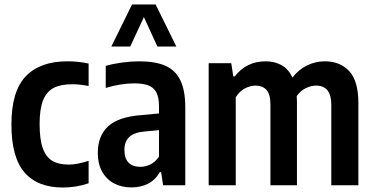

<svg xmlns="http://www.w3.org/2000/svg" viewBox="-20 -828 1672 858"><path d="M31 -272Q31 -420 95 -487Q159 -554 281 -554Q331.5 -554 376 -544V-443.5Q338 -451.5 303 -451.5Q251 -451.5 219.5 -435Q188 -418.5 172.5 -379.8Q157 -341 157 -274.5Q157 -205.5 171.2 -165.8Q185.5 -126 213.8 -109.2Q242 -92.5 286.5 -92.5Q325 -92.5 376 -109.5V-9Q320.5 10 261 10Q147.5 10 89.2 -57.8Q31 -125.5 31 -272Z M808 -347.5V0H709L700 -58.5H694Q674 -23.5 641.5 -7Q609 9.5 567 9.5Q522.5 9.5 488.5 -9Q454.5 -27.5 435.8 -62.2Q417 -97 417 -144Q417 -221.5 463.5 -263.8Q510 -306 610.5 -313.5L690.5 -321V-353Q690.5 -392 679.2 -414.2Q668 -436.5 644 -446Q620 -455.5 580 -455.5Q551 -455.5 517.5 -450.2Q484 -445 452.5 -435V-533.5Q484.5 -543 525 -548.5Q565.5 -554 602 -554Q674 -554 719 -534.2Q764 -514.5 786 -469.2Q808 -424 808 -347.5ZM690.5 -128V-246.5L623 -240Q536 -232.5 536 -158Q536 -120 554.5 -101.2Q573 -82.5 607 -82.5Q630 -82.5 651.8 -93Q673.5 -103.5 690.5 -128ZM768 -620H683.5L623 -751.5L562 -620H477.5L570 -808H675.5Z M1581.5 -367V0H1460.5V-361Q1460.5 -445.5 1392 -445.5Q1370.5 -445.5 1346.5 -434Q1322.5 -422.5 1306 -398.5Q1307 -382.5 1307 -373.5V0H1188.5V-361Q1188.5 -406.5 1171 -426Q1153.5 -445.5 1122 -445.5Q1098 -445.5 1073.2 -432.2Q1048.5 -419 1033.5 -392.5V0H912.5V-545.5H1013.5L1022.5 -486.5H1029Q1081.5 -554 1166.5 -554Q1207.5 -554 1238.5 -536.5Q1269.5 -519 1287 -481.5Q1315 -518 1352.8 -536Q1390.5 -554 1431.5 -554Q1500 -554 1540.8 -510Q1581.5 -466 1581.5 -367Z"/></svg>

Font: Encode Sans Condensed SemiBold
Style: Regular
Weight: 600
Width: 3
Designer: Multiple Designers
Foundry: Impallari Type
Version: Version 2.000